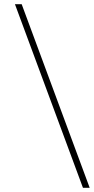

<svg xmlns="http://www.w3.org/2000/svg" viewBox="-20 -750 446 912"><path d="M374 142 51 -730H83L406 142Z"/></svg>

Font: Arima Thin
Style: Regular
Weight: 100
Designer: Joana Correia and Natanael Gama
Foundry: NDISCOVER
Version: Version 1.101;gftools[0.9.23]